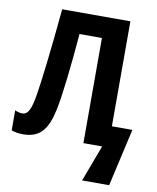

<svg xmlns="http://www.w3.org/2000/svg" viewBox="-98 -789 876 1070"><g transform="rotate(10 340.0 -254.0)"><path d="M552 -120V-714H166C145 -483 121 -290 110 -224C96 -139 81 -104 47 -104C33 -104 20 -108 6 -114V-1C24 6 45 10 71 10C170 10 209 -47 233 -157C250 -235 270 -411 285 -595H412V0H518L441 206H594L668 -120Z"/></g></svg>

Font: Noto Sans Display SemiCondensed
Style: Bold
Weight: 700
Width: 4
Designer: Monotype Design Team
Foundry: Monotype Imaging Inc.
Version: Version 1.900